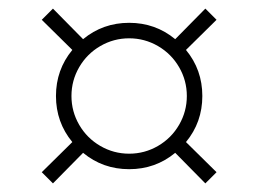

<svg xmlns="http://www.w3.org/2000/svg" viewBox="-20 -475 600 446"><path d="M412 -145 483 -75 457 -49 387 -120Q341 -82 280 -82Q219 -82 173 -120L103 -49L77 -75L148 -145Q110 -191 110 -252Q110 -313 148 -359L77 -429L103 -455L173 -384Q219 -422 280 -422Q341 -422 387 -384L457 -455L483 -429L412 -359Q450 -313 450 -252Q450 -191 412 -145ZM280 -118Q316 -118 347 -136Q378 -154 396 -185Q414 -216 414 -252Q414 -288 396 -319Q378 -350 347 -368Q316 -386 280 -386Q244 -386 213 -368Q182 -350 164 -319Q146 -288 146 -252Q146 -216 164 -185Q182 -154 213 -136Q244 -118 280 -118Z"/></svg>

Font: Cairo ExtraLight
Style: Regular
Weight: 275
Designer: Mohamed Gaber, Accademia di Belle Arti di Urbino and others
Foundry: Kief Type Foundry, Accademia di Belle Arti di Urbino and others
Version: Version 3.011